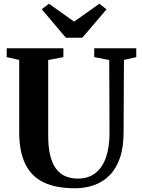

<svg xmlns="http://www.w3.org/2000/svg" viewBox="-20 -1002 760 1030"><path d="M381.5 8Q282 8 215.8 -23Q149.5 -54 116.2 -121Q83 -188 83 -293.5V-680.5L16 -695.5V-743H320V-695.5L238.5 -680V-274.5Q238.5 -213.5 249 -169.5Q259.5 -125.5 280 -97.8Q300.5 -70 330 -57Q359.5 -44 398.5 -44Q453.5 -44 491 -72.8Q528.5 -101.5 548 -156Q567.5 -210.5 567.5 -288L566 -680L485.5 -695.5V-743H711V-695.5L645 -680.5L643 -293.5Q643 -212 623.2 -154.8Q603.5 -97.5 567.8 -61.5Q532 -25.5 484.5 -8.8Q437 8 381.5 8ZM333.5 -799.5 204 -952.5 242.5 -982 377.5 -886 513 -982 551.5 -952 421.5 -799.5Z"/></svg>

Font: Merriweather 60pt
Style: Bold
Weight: 700
Version: Version 2.100